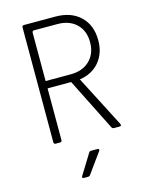

<svg xmlns="http://www.w3.org/2000/svg" viewBox="-140 -816 880 1141"><g transform="rotate(-15 300.0 -245.0)"><path d="M122 0Q110 0 110 -12V-718Q110 -730 122 -730H315Q412 -730 468.5 -675.5Q525 -621 525 -528Q525 -449 480.5 -396Q436 -343 359 -332L523 -14Q529 0 514 0H480Q471 0 466 -9L305 -330H160V-12Q160 0 148 0ZM160 -375H315Q388 -375 431.5 -417.5Q475 -460 475 -530Q475 -601 431.5 -642.5Q388 -684 315 -684H172Q160 -684 160 -672ZM232 240Q216 240 224 226L300 103Q304 95 314 95H352Q360 95 362 99.5Q364 104 359 110L270 233Q265 240 256 240Z"/></g></svg>

Font: Pitagon Sans Mono Thin
Style: Regular
Weight: 100
Monospace: yes
Designer: Travis Tran
Foundry: Pitagon
Version: Version 1.001; ttfautohint (v1.8.4.7-5d5b);gftools[0.9.26]